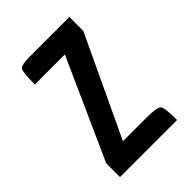

<svg xmlns="http://www.w3.org/2000/svg" viewBox="-165 -614 692 692"><g transform="rotate(-45 180.5 -268.5)"><path d="M326 0H35V-70L207 -453H54Q54 -516 61.5 -526.5Q69 -537 114 -537H314V-466L134 -84H254Q308 -84 317 -73.5Q326 -63 326 0Z"/></g></svg>

Font: Economica
Style: Bold
Weight: 700
Designer: Vicente Lamonaca
Foundry: Vicente Lamonaca
Version: Version 1.100